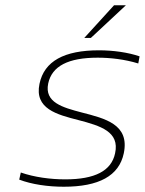

<svg xmlns="http://www.w3.org/2000/svg" viewBox="-20 -700 550 729"><path d="M278 -244C362 -222 435 -200 417 -118C403 -51 340 -19 228 -19C172 -19 111 -27 59 -45L53 -18C100 0 162 9 222 9C355 9 432 -32 450 -118C473 -228 379 -250 290 -273C218 -292 148 -311 163 -383C177 -449 239 -481 351 -481C398 -481 453 -475 505 -459L510 -486C467 -501 409 -509 356 -509C224 -509 148 -468 130 -382C110 -287 196 -265 278 -244ZM300 -556H325L458 -680H413Z"/></svg>

Font: LT Wave Text Thin Italic
Style: Regular
Weight: 100
Designer: Daniel Lyons
Version: Version 2.5 (Glyphs App)